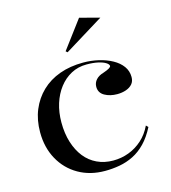

<svg xmlns="http://www.w3.org/2000/svg" viewBox="-110 -818 822 922"><g transform="rotate(-15 300.5 -356.5)"><path d="M299 15Q225 15 167.5 -18Q110 -51 77.5 -110Q45 -169 45 -245Q45 -306 65.5 -355.5Q86 -405 123.5 -441Q161 -477 213.5 -496Q266 -515 331 -515Q370 -515 407 -506.5Q444 -498 474 -481.5Q504 -465 521 -441.5Q538 -418 538 -388Q538 -367 526.5 -353.5Q515 -340 495 -333Q475 -326 451 -326Q415 -326 388.5 -341Q362 -356 362 -386Q362 -406 375.5 -421Q389 -436 414 -443Q452 -456 452 -466Q452 -474 439 -482.5Q426 -491 402 -496.5Q378 -502 344 -502Q302 -502 267.5 -483.5Q233 -465 208 -432.5Q183 -400 169.5 -357Q156 -314 156 -264Q156 -209 170 -164.5Q184 -120 209 -88.5Q234 -57 270 -40Q306 -23 350 -23Q391 -23 428 -37Q465 -51 495 -78Q525 -105 544 -145L554 -135Q531 -90 502.5 -60.5Q474 -31 441 -14.5Q408 2 372 8.5Q336 15 299 15ZM272 -582 264 -589 368 -728 467 -702Z"/></g></svg>

Font: Kalnia
Style: Regular
Weight: 400
Designer: Frida Medrano
Foundry: Frida Medrano
Version: Version 1.105